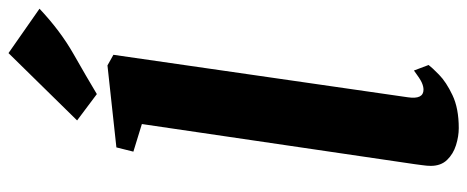

<svg xmlns="http://www.w3.org/2000/svg" viewBox="-344 -746 1100 452"><g transform="rotate(-90 206.0 -520.0)"><path d="M203 -110Q197.5 -73 221 -73Q228.5 -73 237.5 -77Q246.5 -81 266 -95.5L279 -61Q273.5 -53.5 256.2 -36.5Q239 -19.5 208 -4.8Q177 10 130.5 10Q111 10 90.2 3.5Q69.5 -3 55.5 -17.5Q41.5 -32 41.5 -56Q41.5 -64.5 43.2 -76.2Q45 -88 45.5 -93.5L140 -736L75 -756L85 -796L278 -817L303 -803ZM148.5 -888.5 307 -1050 411.5 -977Q359.5 -928 305 -897Q250.5 -866 210.5 -842Z"/></g></svg>

Font: Merriweather Black
Style: Italic
Weight: 900
Italic angle: -7.8°
Designer: Eben Sorkin
Foundry: Eben Sorkin
Version: Version 2.200;gftools[0.9.31]